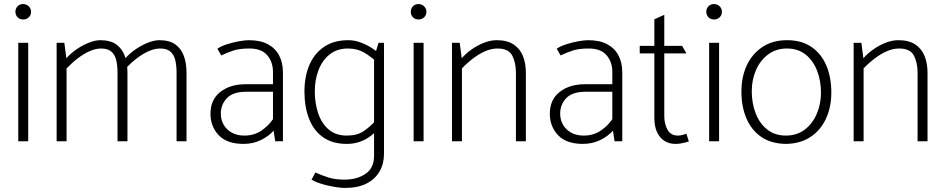

<svg xmlns="http://www.w3.org/2000/svg" viewBox="-20 -696 4656 946"><path d="M119 0V-485H70V0ZM94 -600Q111 -600 122 -611Q133 -622 133 -638Q133 -654 121.5 -665Q110 -676 94 -676Q77 -676 66.5 -665Q56 -654 56 -638Q56 -622 66.5 -611Q77 -600 94 -600Z M308 0V-359Q336 -388 365 -410Q394 -432 423 -444.5Q452 -457 478 -457Q512 -457 529.5 -441Q547 -425 553 -398Q559 -371 559 -337V0H608V-337Q608 -384 595 -420Q582 -456 553 -477Q524 -498 474 -498Q449 -498 417.5 -485.5Q386 -473 357 -453Q328 -433 307 -409L297 -485H259V0ZM599 -359Q627 -388 656 -410Q685 -432 714 -444.5Q743 -457 769 -457Q803 -457 820.5 -441Q838 -425 844 -398Q850 -371 850 -337V0H899V-337Q899 -384 886 -420Q873 -456 844 -477Q815 -498 765 -498Q740 -498 708.5 -485.5Q677 -473 648 -453Q619 -433 598 -409Z M1068 -136Q1068 -181 1098 -212.5Q1128 -244 1194 -244H1325V-109Q1302 -75 1266.5 -51.5Q1231 -28 1184 -28Q1148 -28 1122 -42.5Q1096 -57 1082 -81.5Q1068 -106 1068 -136ZM1070 -423Q1100 -437 1130 -447Q1160 -457 1209 -457Q1268 -457 1296.5 -424Q1325 -391 1325 -341V-281H1190Q1114 -281 1065.5 -243Q1017 -205 1017 -136Q1017 -73 1057.5 -30Q1098 13 1180 13Q1226 13 1264.5 -5.5Q1303 -24 1328 -52L1336 0H1374V-340Q1374 -388 1355 -423.5Q1336 -459 1299 -478.5Q1262 -498 1206 -498Q1186 -498 1156.5 -492.5Q1127 -487 1098.5 -478Q1070 -469 1051 -456Z M1872 -485H1845L1823 -412V72Q1823 132 1781 160.5Q1739 189 1678 189Q1632 189 1600 179Q1568 169 1534 154L1515 189Q1529 198 1550.5 205.5Q1572 213 1596.5 218.5Q1621 224 1643 227Q1665 230 1680 230Q1744 230 1786.5 208Q1829 186 1850.5 148Q1872 110 1872 62ZM1828 -99Q1802 -70 1770.5 -49Q1739 -28 1689 -28Q1635 -28 1600 -57.5Q1565 -87 1548 -137Q1531 -187 1531 -246Q1531 -303 1549.5 -351Q1568 -399 1604.5 -428Q1641 -457 1694 -457Q1740 -457 1774 -437Q1808 -417 1833 -393L1853 -426Q1840 -441 1815 -457.5Q1790 -474 1759 -486Q1728 -498 1696 -498Q1625 -498 1576.5 -465Q1528 -432 1504 -375Q1480 -318 1480 -245Q1480 -170 1502.5 -111.5Q1525 -53 1571.5 -20Q1618 13 1689 13Q1722 13 1750.5 3.5Q1779 -6 1803.5 -24Q1828 -42 1848 -65Z M2067 0V-485H2018V0ZM2042 -600Q2059 -600 2070 -611Q2081 -622 2081 -638Q2081 -654 2069.5 -665Q2058 -676 2042 -676Q2025 -676 2014.5 -665Q2004 -654 2004 -638Q2004 -622 2014.5 -611Q2025 -600 2042 -600Z M2256 0V-359Q2284 -388 2313.5 -410Q2343 -432 2372.5 -444.5Q2402 -457 2431 -457Q2486 -457 2504 -422Q2522 -387 2522 -337V0H2571V-337Q2571 -384 2556.5 -420Q2542 -456 2510.5 -477Q2479 -498 2427 -498Q2397 -498 2365 -485.5Q2333 -473 2304.5 -453Q2276 -433 2255 -409L2245 -485H2207V0Z M2740 -136Q2740 -181 2770 -212.5Q2800 -244 2866 -244H2997V-109Q2974 -75 2938.5 -51.5Q2903 -28 2856 -28Q2820 -28 2794 -42.5Q2768 -57 2754 -81.5Q2740 -106 2740 -136ZM2742 -423Q2772 -437 2802 -447Q2832 -457 2881 -457Q2940 -457 2968.5 -424Q2997 -391 2997 -341V-281H2862Q2786 -281 2737.5 -243Q2689 -205 2689 -136Q2689 -73 2729.5 -30Q2770 13 2852 13Q2898 13 2936.5 -5.5Q2975 -24 3000 -52L3008 0H3046V-340Q3046 -388 3027 -423.5Q3008 -459 2971 -478.5Q2934 -498 2878 -498Q2858 -498 2828.5 -492.5Q2799 -487 2770.5 -478Q2742 -469 2723 -456Z M3341 -470H3253V-623L3204 -601V-470H3132V-433H3204V-116Q3204 -74 3217 -45.5Q3230 -17 3253.5 -2Q3277 13 3308 13Q3321 13 3333.5 11Q3346 9 3356.5 6Q3367 3 3374 1L3362 -37Q3357 -35 3344.5 -31.5Q3332 -28 3321 -28Q3284 -28 3268.5 -57.5Q3253 -87 3253 -123V-433H3362Z M3523 0V-485H3474V0ZM3498 -600Q3515 -600 3526 -611Q3537 -622 3537 -638Q3537 -654 3525.5 -665Q3514 -676 3498 -676Q3481 -676 3470.5 -665Q3460 -654 3460 -638Q3460 -622 3470.5 -611Q3481 -600 3498 -600Z M3852 13Q3780 12 3731.5 -21Q3683 -54 3658 -112Q3633 -170 3633 -245Q3633 -317 3659.5 -374Q3686 -431 3736.5 -464.5Q3787 -498 3858 -498Q3930 -498 3978.5 -464.5Q4027 -431 4051.5 -373Q4076 -315 4076 -240Q4076 -168 4049.5 -111Q4023 -54 3973 -21Q3923 12 3852 13ZM3852 -28Q3906 -28 3944.5 -57Q3983 -86 4004 -134.5Q4025 -183 4025 -239Q4025 -299 4005.5 -348.5Q3986 -398 3949 -427.5Q3912 -457 3857 -457Q3804 -457 3765 -428Q3726 -399 3705 -351Q3684 -303 3684 -246Q3684 -187 3703.5 -137Q3723 -87 3760.5 -57.5Q3798 -28 3852 -28Z M4235 0V-359Q4263 -388 4292.5 -410Q4322 -432 4351.5 -444.5Q4381 -457 4410 -457Q4465 -457 4483 -422Q4501 -387 4501 -337V0H4550V-337Q4550 -384 4535.5 -420Q4521 -456 4489.5 -477Q4458 -498 4406 -498Q4376 -498 4344 -485.5Q4312 -473 4283.5 -453Q4255 -433 4234 -409L4224 -485H4186V0Z"/></svg>

Font: Catamaran Thin Thin
Style: Regular
Weight: 250
Version: Version 2.000